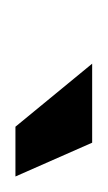

<svg xmlns="http://www.w3.org/2000/svg" viewBox="35 -723 140 250"><g transform="rotate(90 105.0 -598.0)"><path d="M145 -548.1 62.9 -648H165.8L209.8 -548.1Z"/></g></svg>

Font: Alumni Sans Thin
Style: Italic
Weight: 100
Italic angle: -8°
Designer: Robert E. Leuschke
Foundry: Robert E. Leuschke
Version: Version 1.016